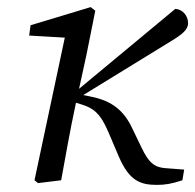

<svg xmlns="http://www.w3.org/2000/svg" viewBox="-20 -507 549 540"><path d="M77 0 87 8 152 0C165 -71 177 -140 192 -210L223 -352L248 -477L235 -487L66 -436L62 -407L182 -400L165 -414L77 0ZM493 0 498 -30 446 -34C414 -36 398 -50 378 -92L352 -146C329 -195 296 -223 237 -235L208 -241L205 -234L459 -390C494 -411 509 -424 509 -442C509 -462 494 -481 473 -482L184 -242L187 -220L207 -214C243 -203 262 -189 285 -135L314 -67C344 3 376 13 422 13C444 13 463 10 493 0Z"/></svg>

Font: Source Serif Variable
Style: Italic
Weight: 389
Italic angle: -12°
Designer: Frank Grießhammer
Foundry: Adobe Systems Incorporated
Version: Version 3.001;hotconv 1.0.111;makeotfexe 2.5.65597